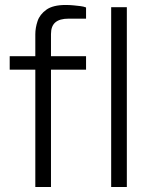

<svg xmlns="http://www.w3.org/2000/svg" viewBox="-20 -752 611 772"><path d="M122 0V-472H19V-526H122V-614Q122 -640 131 -667Q140 -694 166.5 -713Q193 -732 244 -732Q261 -732 275.5 -730.5Q290 -729 303 -727.5Q316 -726 326 -722V-677H256Q220 -677 202.5 -662Q185 -647 185 -615V-526H326V-472H185V0ZM427 0V-723H490V0Z"/></svg>

Font: Archivo Expanded ExtraLight
Style: Regular
Weight: 250
Width: 7
Designer: Hector Gatti
Foundry: Omnibus-Type
Version: Version 2.001